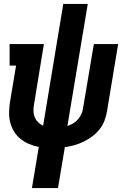

<svg xmlns="http://www.w3.org/2000/svg" viewBox="-20 -755 640 980"><path d="M143 205 178 -5Q152 -10 128.5 -20Q105 -30 85.5 -45.5Q66 -61 52.5 -82.5Q39 -104 32.5 -129Q26 -154 26.5 -181Q27 -208 31 -234L62 -420H29V-530H204L153 -218Q150 -201 151 -185Q152 -169 158 -155Q164 -141 175 -130.5Q186 -120 200 -113L303 -735H428L324 -112Q340 -117 354 -125.5Q368 -134 378.5 -146.5Q389 -159 395.5 -173.5Q402 -188 404 -203L459 -530H583L526 -186Q522 -162 513 -138.5Q504 -115 488 -95Q472 -75 451 -59Q430 -43 407 -32Q384 -21 359.5 -14Q335 -7 311 -4L276 205Z"/></svg>

Font: Iosevka Curly Slab XBdEx
Style: Italic
Weight: 800
Width: 7
Italic angle: -9°
Monospace: yes
Designer: Belleve Invis
Foundry: Belleve Invis
Version: Version 11.1.0; ttfautohint (v1.8.3)